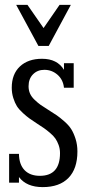

<svg xmlns="http://www.w3.org/2000/svg" viewBox="-20 -743 356 781"><path d="M268.1 -723.1 178.2 -556.2H136.2L45.9 -723.1H91.8L157.2 -628.9L222.2 -723.1ZM176.8 -295.9Q198.7 -282.2 210.9 -273.9Q223.1 -265.6 241.7 -249.3Q260.3 -232.9 270 -217.3Q279.8 -201.7 287.4 -178Q294.9 -154.3 294.9 -127Q294.9 -56.6 258.5 -19.3Q222.2 18.1 153.8 18.1Q87.9 18.1 57.1 -22.9V0H17.1V-117.2H57.1Q57.6 -74.2 79.8 -51Q102.1 -27.8 142.1 -27.8Q224.1 -27.8 224.1 -120.1Q224.1 -137.7 218.5 -153.1Q212.9 -168.5 205.3 -179.4Q197.8 -190.4 183.3 -202.6Q168.9 -214.8 158.9 -221.7Q148.9 -228.5 130.9 -240.2Q110.8 -253.4 100.1 -261Q89.4 -268.6 73.2 -283.2Q57.1 -297.9 48.8 -311Q40.5 -324.2 34.2 -344Q27.8 -363.8 27.8 -386.2Q27.8 -441.4 61 -472.7Q94.2 -503.9 150.9 -503.9Q212.9 -503.9 240.2 -459V-485.8H279.8V-386.2H240.2Q236.8 -418.9 213.9 -439Q190.9 -459 160.2 -459Q132.3 -459 114.3 -440.7Q96.2 -422.4 96.2 -392.1Q96.2 -376 102.1 -362.5Q107.9 -349.1 121.1 -336.7Q134.3 -324.2 145.3 -316.4Q156.2 -308.6 176.8 -295.9Z"/></svg>

Font: Margherita
Style: Regular
Weight: 400
Designer: James Puckett
Foundry: Dunwich Type Founders
Version: Version 1.008;hotconv 1.0.109;makeotfexe 2.5.65596